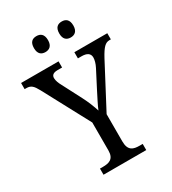

<svg xmlns="http://www.w3.org/2000/svg" viewBox="-219 -1023 1019 1136"><g transform="rotate(-30 290.5 -454.5)"><path d="M386 -800C412 -800 434 -814 434 -854C434 -896 412 -909 386 -909C359 -909 338 -896 338 -854C338 -814 359 -800 386 -800ZM213 -800C239 -800 261 -814 261 -854C261 -896 239 -909 213 -909C186 -909 165 -896 165 -854C165 -814 186 -800 213 -800ZM147 0H439V-42H418C376 -42 342 -51 342 -115V-301L497 -595C529 -654 548 -672 575 -672H585V-714H360V-672H385C420 -672 442 -660 442 -631C442 -615 436 -592 424 -569L365 -455C344 -413 322 -372 311 -344C301 -375 286 -415 265 -455L196 -588C188 -602 179 -624 179 -641C179 -658 188 -672 221 -672H252V-714H-4V-672H8C39 -672 53 -658 74 -619L244 -301V-110C244 -51 209 -42 167 -42H147Z"/></g></svg>

Font: Noto Serif Sinhala SemiCondensed
Style: Regular
Weight: 400
Width: 4
Designer: Jelle Bosma - Monotype Design Team
Foundry: Monotype Imaging Inc.
Version: Version 2.007